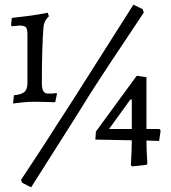

<svg xmlns="http://www.w3.org/2000/svg" viewBox="-20 -698 725 813"><path d="M157.2 -345.2Q157.2 -302.7 180.7 -301.8Q191.4 -301.8 198.7 -301.8Q205.6 -301.8 219.2 -304.2L221.2 -300.8L213.9 -265.1Q197.8 -265.1 182.1 -266.1L126 -267.1Q95.2 -267.1 72.8 -264.2Q50.8 -261.2 35.2 -259.8L39.1 -294.9Q67.9 -296.9 82 -307.6Q96.2 -318.4 96.2 -346.2V-555.2Q95.7 -578.1 87.9 -584Q80.1 -589.8 63 -589.8L29.8 -586.9L26.9 -589.8L29.8 -622.1Q35.6 -623 74.7 -627.4Q113.8 -631.8 147.5 -637.7Q181.2 -644 182.1 -644L187 -628.9Q166.5 -610.8 164.1 -584Q157.2 -494.1 157.2 -345.2ZM588.9 -645Q539.1 -569.8 504.9 -518.6Q470.7 -467.3 448.2 -433.6Q426.3 -399.9 392.6 -348.6Q358.9 -297.4 326.2 -243.7Q293 -189.9 227.5 -87.4Q162.1 15.1 111.8 95.2L74.2 76.2L68.8 64Q106.9 5.9 143.1 -48.8Q179.2 -103.5 216.8 -163.1Q254.9 -222.2 289.1 -274.9L544.9 -678.2L584 -659.2ZM538.1 -151.9V-276.9H532.2L441.9 -151.9ZM600.1 -151.9H654.8L660.2 -145L653.8 -101.1L600.1 -103Q600.1 -62.5 604 -5.9L600.1 0L539.1 6.8L534.2 1Q538.1 -67.4 538.1 -104L383.8 -106.9L386.2 -141.1L558.1 -376L561 -377L600.1 -371.1Z"/></svg>

Font: Alegreya-Regular
Style: Regular
Weight: 400
Designer: Juan Pablo del Peral
Foundry: Juan Pablo del Peral
Version: Version 1.003